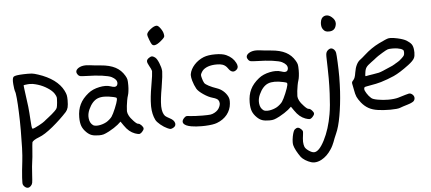

<svg xmlns="http://www.w3.org/2000/svg" viewBox="-62 -865 2985 1330"><g transform="rotate(-5 1431.0 -200.5)"><path d="M195.3 -104.5Q208 -111.3 219.2 -118.2Q230.5 -125 233.4 -127.9Q236.8 -131.3 246.6 -138.7Q256.3 -146.5 266.6 -154.3Q277.3 -162.1 290 -173.3Q303.2 -184.6 311 -192.4Q324.2 -205.1 327.6 -213.9Q331.1 -223.1 333.5 -250Q335 -267.6 335 -277.3Q335 -283.2 334.5 -286.6Q333 -295.9 322.8 -312.5Q308.6 -334.5 277.8 -354Q247.1 -374 212.4 -384.8Q193.8 -390.6 176.3 -393.6Q165 -395 154.8 -395Q148.9 -395 143.1 -394.5Q131.3 -393.6 122.6 -392.1Q113.8 -390.6 113.3 -390.1Q112.8 -389.6 113.8 -380.9Q114.7 -372.1 116.2 -360.4Q127.4 -281.7 132.3 -238.8Q136.7 -195.8 139.2 -149.4Q142.1 -89.4 147.5 -85.4Q148.4 -85 149.9 -85Q159.2 -85 195.3 -104.5ZM56.6 308.1Q47.9 299.3 46.4 290.5Q45.9 287.1 45.9 278.8Q45.9 267.6 46.9 248Q48.3 228 51.3 194.8Q54.7 161.1 58.1 133.8Q62.5 98.6 64.5 41.5Q66.4 -16.1 66.4 -79.1Q66.4 -112.3 65.9 -145Q64.9 -177.7 64 -207.5Q62 -263.7 58.1 -304.7Q54.7 -345.2 49.3 -355.5Q47.9 -358.4 45.9 -372.1Q43.5 -385.7 42.5 -402.3Q41.5 -412.6 41.5 -421.4Q41.5 -448.2 49.8 -455.1Q60.5 -464.4 118.7 -466.3Q135.3 -466.8 147.9 -466.8Q166.5 -466.8 176.8 -465.8Q192.9 -463.9 220.7 -454.6Q283.2 -434.1 327.6 -401.9Q371.6 -369.1 392.1 -328.6Q401.9 -309.1 404.8 -296.4Q407.7 -283.7 407.7 -260.7Q407.7 -229 403.3 -210.4Q398.4 -192.4 387.7 -180.2Q343.8 -132.3 285.6 -84Q227.1 -36.1 189.5 -22.5Q167.5 -14.2 153.8 -5.4Q140.6 3.4 139.2 10.7Q138.2 15.1 136.7 32.2Q135.3 49.3 133.8 68.8Q132.3 88.4 130.4 109.9Q128.4 130.9 126.5 140.6Q124.5 150.4 122.1 176.8Q119.6 203.1 118.2 230.5Q115.7 275.4 113.3 288.1Q110.8 300.3 102.5 308.6Q91.8 319.8 81.1 319.8Q80.6 319.8 80.1 319.8Q68.4 319.8 56.6 308.1Z M661.6 -85.4Q671.9 -91.3 683.6 -101.6Q695.3 -111.8 700.7 -119.6Q712.4 -136.7 728.5 -175.3Q744.6 -214.4 748 -232.4Q750 -244.1 746.6 -247.6Q743.7 -250.5 724.1 -254.9Q689.5 -262.7 662.6 -262.7Q635.7 -262.7 616.2 -254.9Q578.1 -239.3 553.2 -184.6Q541.5 -158.7 541.5 -133.8Q541.5 -126.5 542.5 -119.6Q546.4 -88.9 567.9 -73.2Q577.1 -66.9 594.2 -66.9Q601.1 -66.9 608.4 -67.9Q636.7 -71.8 661.6 -85.4ZM852.1 9.3Q831.1 1.5 813.5 -13.2Q795.9 -27.8 779.3 -52.2Q772.9 -61.5 759.8 -80.6Q752.4 -73.7 737.3 -60.5Q728 -52.7 709.5 -40.5Q691.4 -28.8 674.8 -20Q649.4 -6.8 636.2 -2.9Q623 1 604.5 1Q572.8 1 553.7 -5.4Q535.2 -11.7 518.1 -28.3Q495.6 -49.8 486.3 -74.2Q477.5 -98.1 477.5 -134.8Q477.5 -186 496.6 -225.1Q515.1 -263.7 556.6 -296.9Q587.4 -321.8 634.8 -331.5Q656.2 -335.9 674.8 -335.9Q696.8 -335.9 714.4 -329.6Q729 -324.2 738.8 -324.2Q757.8 -324.2 761.2 -343.3Q761.7 -346.7 761.7 -349.6Q761.7 -374.5 725.6 -393.1Q708.5 -401.9 660.2 -408.7Q612.3 -415 554.2 -416Q520 -417 510.3 -418.9Q500.5 -420.9 494.1 -428.7Q484.9 -440.4 484.9 -450.7Q484.9 -464.4 501.5 -476.1Q522.5 -490.2 555.2 -490.2Q567.4 -490.2 581.1 -488.3Q591.3 -486.8 613.3 -484.4Q635.3 -481.9 656.2 -480.5Q719.2 -475.6 758.8 -454.6Q797.9 -434.1 821.3 -394Q830.6 -378.4 833 -366.7Q835.4 -355.5 835.4 -326.7Q835.4 -305.7 833 -287.6Q831.1 -269.5 826.7 -256.3Q822.8 -245.6 818.8 -224.1Q814.9 -203.1 813 -185.1Q810.5 -162.1 810.5 -150.4Q810.5 -146.5 811 -144Q812 -133.3 818.8 -119.6Q828.6 -99.6 850.1 -77.6Q871.1 -55.2 880.4 -55.2Q890.1 -55.2 902.3 -42.5Q915 -29.3 915 -19.5Q915 -9.8 902.3 3.4Q890.1 16.1 880.4 16.1Q877 16.1 868.7 14.2Q859.9 11.7 852.1 9.3Z M1022.5 -595.2Q1017.1 -601.6 1006.8 -628.9Q996.6 -656.2 996.6 -663.6Q996.6 -680.2 1023.9 -701.2Q1048.8 -720.7 1065.4 -720.7Q1067.4 -720.7 1069.3 -720.2Q1079.6 -718.3 1094.2 -697.3Q1108.9 -676.3 1111.8 -658.2Q1114.3 -646 1112.3 -640.1Q1110.4 -634.3 1100.6 -625Q1071.8 -597.7 1052.2 -590.3Q1046.9 -587.9 1042 -587.4Q1041.5 -587.4 1041 -587.4Q1029.3 -586.4 1022.5 -595.2ZM1038.6 -501Q1050.3 -491.7 1063 -460.9Q1075.7 -430.2 1077.6 -405.8Q1077.6 -403.3 1077.6 -399.9Q1077.6 -387.2 1074.7 -363.3Q1071.3 -333 1064 -290Q1049.8 -210.9 1049.8 -167Q1049.8 -163.1 1049.8 -159.2Q1051.3 -114.7 1070.3 -93.3Q1073.2 -90.3 1082.5 -84.5Q1091.8 -78.6 1102.5 -73.2Q1132.3 -58.1 1136.2 -36.1Q1136.7 -33.2 1136.7 -30.3Q1136.7 -12.7 1114.3 -3.4Q1105.5 0.5 1099.1 0Q1092.3 -1 1078.6 -7.3Q1056.6 -17.1 1032.2 -37.1Q1008.3 -57.1 1001 -71.8Q981.4 -111.3 980 -164.6Q980 -170.4 980 -176.3Q980 -227.5 994.1 -308.1Q1000.5 -345.2 1004.9 -375.5Q1007.8 -399.9 1007.8 -408.2Q1007.8 -410.2 1007.8 -411.1Q1006.8 -416 1002 -427.2Q996.6 -438.5 990.7 -448.7Q979 -469.2 979 -480.5Q979 -480.5 979 -481.9Q979.5 -493.2 994.6 -503.4Q1006.8 -512.2 1016.6 -511.7Q1018.1 -511.2 1019.5 -511.2Q1028.3 -509.3 1038.6 -501Z M1245.6 -5.4Q1204.6 -12.7 1192.4 -29.8Q1188.5 -36.1 1188.5 -42.5Q1188.5 -54.7 1202.1 -68.4Q1211.4 -77.6 1217.3 -78.6Q1223.6 -80.1 1241.7 -77.1Q1252.9 -75.2 1278.3 -74.2Q1304.2 -72.8 1329.6 -72.8Q1370.1 -72.8 1384.3 -74.7Q1398.9 -76.7 1413.1 -84.5Q1440.4 -98.6 1450.7 -125Q1455.6 -136.2 1455.6 -146.5Q1455.6 -159.2 1447.8 -170.4Q1444.3 -175.3 1434.1 -180.7Q1423.3 -186 1410.2 -189.5Q1380.4 -197.8 1347.2 -220.7Q1314 -243.2 1302.7 -262.2Q1288.1 -288.6 1279.3 -319.3Q1272.9 -342.3 1272.9 -356.9Q1272.9 -361.8 1273.4 -365.7Q1279.3 -399.4 1307.1 -430.2Q1335 -460.4 1373 -475.6Q1404.3 -487.8 1453.6 -487.8Q1502.4 -487.8 1529.3 -475.6Q1552.7 -464.8 1568.4 -450.2Q1584 -436 1594.2 -416Q1601.6 -401.9 1601.6 -390.6Q1601.6 -388.2 1601.1 -385.7Q1599.1 -372.6 1585.4 -363.8Q1572.3 -355 1559.1 -359.9Q1546.4 -364.3 1533.7 -383.3Q1519.5 -404.3 1498.5 -411.6Q1482.9 -417 1458.5 -417Q1450.2 -417 1440.9 -416.5Q1407.7 -414.1 1384.8 -402.8Q1361.8 -391.6 1351.1 -372.6Q1344.2 -360.8 1343.3 -354.5Q1342.8 -347.7 1347.2 -331.5Q1349.6 -321.8 1353.5 -311.5Q1357.9 -301.3 1360.8 -296.4Q1366.7 -287.6 1389.6 -275.4Q1412.6 -263.2 1446.8 -251.5Q1469.7 -243.7 1488.3 -227.5Q1506.8 -211.4 1517.6 -190.9Q1523.9 -178.7 1525.4 -168Q1526.9 -157.7 1525.4 -138.2Q1522 -96.7 1495.6 -63Q1468.8 -29.8 1424.8 -13.2Q1398.4 -2.9 1343.3 -0.5Q1330.1 0 1317.9 0Q1277.8 0 1245.6 -5.4Z M1846.7 -85.4Q1856.9 -91.3 1868.7 -101.6Q1880.4 -111.8 1885.7 -119.6Q1897.5 -136.7 1913.6 -175.3Q1929.7 -214.4 1933.1 -232.4Q1935.1 -244.1 1931.6 -247.6Q1928.7 -250.5 1909.2 -254.9Q1874.5 -262.7 1847.7 -262.7Q1820.8 -262.7 1801.3 -254.9Q1763.2 -239.3 1738.3 -184.6Q1726.6 -158.7 1726.6 -133.8Q1726.6 -126.5 1727.5 -119.6Q1731.4 -88.9 1752.9 -73.2Q1762.2 -66.9 1779.3 -66.9Q1786.1 -66.9 1793.5 -67.9Q1821.8 -71.8 1846.7 -85.4ZM2037.1 9.3Q2016.1 1.5 1998.5 -13.2Q1981 -27.8 1964.4 -52.2Q1958 -61.5 1944.8 -80.6Q1937.5 -73.7 1922.4 -60.5Q1913.1 -52.7 1894.5 -40.5Q1876.5 -28.8 1859.9 -20Q1834.5 -6.8 1821.3 -2.9Q1808.1 1 1789.6 1Q1757.8 1 1738.8 -5.4Q1720.2 -11.7 1703.1 -28.3Q1680.7 -49.8 1671.4 -74.2Q1662.6 -98.1 1662.6 -134.8Q1662.6 -186 1681.6 -225.1Q1700.2 -263.7 1741.7 -296.9Q1772.5 -321.8 1819.8 -331.5Q1841.3 -335.9 1859.9 -335.9Q1881.8 -335.9 1899.4 -329.6Q1914.1 -324.2 1923.8 -324.2Q1942.9 -324.2 1946.3 -343.3Q1946.8 -346.7 1946.8 -349.6Q1946.8 -374.5 1910.6 -393.1Q1893.6 -401.9 1845.2 -408.7Q1797.4 -415 1739.3 -416Q1705.1 -417 1695.3 -418.9Q1685.5 -420.9 1679.2 -428.7Q1669.9 -440.4 1669.9 -450.7Q1669.9 -464.4 1686.5 -476.1Q1707.5 -490.2 1740.2 -490.2Q1752.4 -490.2 1766.1 -488.3Q1776.4 -486.8 1798.3 -484.4Q1820.3 -481.9 1841.3 -480.5Q1904.3 -475.6 1943.8 -454.6Q1982.9 -434.1 2006.3 -394Q2015.6 -378.4 2018.1 -366.7Q2020.5 -355.5 2020.5 -326.7Q2020.5 -305.7 2018.1 -287.6Q2016.1 -269.5 2011.7 -256.3Q2007.8 -245.6 2003.9 -224.1Q2000 -203.1 1998 -185.1Q1995.6 -162.1 1995.6 -150.4Q1995.6 -146.5 1996.1 -144Q1997.1 -133.3 2003.9 -119.6Q2013.7 -99.6 2035.2 -77.6Q2056.2 -55.2 2065.4 -55.2Q2075.2 -55.2 2087.4 -42.5Q2100.1 -29.3 2100.1 -19.5Q2100.1 -9.8 2087.4 3.4Q2075.2 16.1 2065.4 16.1Q2062 16.1 2053.7 14.2Q2044.9 11.7 2037.1 9.3Z M2217.8 -588.9Q2201.7 -604.5 2201.7 -631.3Q2201.7 -636.2 2202.1 -641.6Q2205.6 -675.3 2227.1 -685.1Q2235.8 -689 2245.1 -689Q2262.7 -689 2281.2 -673.3Q2304.7 -653.3 2304.7 -629.4Q2304.7 -624.5 2303.7 -620.1Q2299.8 -598.1 2287.1 -587.4Q2274.4 -576.7 2252.9 -576.7Q2245.1 -576.7 2239.7 -577.6Q2238.8 -578.1 2237.8 -578.1Q2234.4 -578.6 2231.9 -579.6Q2224.1 -582 2217.8 -588.9ZM2050.8 314.5Q2030.3 308.1 2010.7 295.9Q1991.7 283.7 1982.4 272Q1966.8 250.5 1953.6 226.1Q1940.9 201.7 1937.5 186.5Q1935.5 177.7 1935.5 166Q1935.5 148.4 1939.9 125.5Q1947.8 86.4 1958.5 77.6Q1970.2 67.9 1980.5 68.8Q1991.2 69.8 2002.4 81.1Q2011.2 89.8 2012.7 96.2Q2013.7 102.1 2011.2 120.6Q2007.3 146.5 2007.3 165.5Q2007.3 167.5 2007.3 169.9Q2008.3 190.4 2013.7 204.1Q2019.5 218.3 2041 232.9Q2062.5 247.6 2077.1 247.6Q2111.8 247.6 2150.4 172.4Q2189 97.2 2206.5 -5.4Q2216.3 -61 2220.2 -148.9Q2222.7 -201.2 2222.7 -253.9Q2222.7 -289.1 2221.7 -324.2Q2219.7 -379.9 2219.7 -404.3Q2219.7 -414.1 2220.2 -418.9Q2221.7 -436 2231.4 -445.8Q2243.7 -458 2255.4 -458.5Q2266.6 -459 2278.3 -447.3Q2286.6 -439 2289.1 -425.3Q2291.5 -411.6 2293.9 -358.9Q2296.4 -307.6 2296.4 -256.3Q2295.9 -204.6 2293 -155.3Q2287.1 -63.5 2273.4 13.2Q2259.8 89.8 2239.7 133.3Q2233.4 147.9 2226.6 164.1Q2220.2 180.7 2217.3 189Q2214.4 197.8 2207 212.4Q2199.7 227.5 2191.4 239.3Q2162.6 283.2 2123.5 304.2Q2097.7 317.9 2073.7 317.9Q2062 317.9 2050.8 314.5Z M2530.8 -254.9Q2559.6 -259.3 2571.8 -262.2Q2583.5 -265.1 2602.1 -272.9Q2608.4 -275.9 2616.7 -279.3Q2625 -282.7 2630.4 -285.2Q2652.8 -294.4 2668.9 -301.8Q2685.1 -309.6 2686.5 -311.5Q2687.5 -312.5 2692.4 -315.4Q2697.8 -318.4 2703.6 -321.8Q2709.5 -324.7 2719.7 -332Q2729.5 -339.8 2737.8 -347.7Q2750.5 -359.4 2754.4 -366.2Q2758.3 -373.5 2758.3 -385.3Q2758.3 -397.9 2755.4 -402.3Q2752 -406.7 2739.3 -412.6Q2731 -415.5 2714.8 -418.5Q2698.7 -420.9 2684.1 -420.9Q2680.7 -420.9 2677.7 -420.9Q2656.7 -420.9 2647.5 -418Q2636.7 -414.6 2607.9 -397Q2591.3 -386.7 2577.6 -377.9Q2564 -368.7 2561.5 -366.2Q2558.6 -363.8 2548.8 -356Q2538.6 -348.1 2526.9 -339.8Q2499 -319.8 2490.7 -307.1Q2481.9 -294.9 2479 -270.5Q2476.1 -252 2477.1 -248.5Q2478 -244.6 2484.9 -247.1Q2488.8 -248 2502.4 -250.5Q2516.1 -252.9 2530.8 -254.9ZM2543.9 -5.4Q2505.9 -10.7 2479.5 -25.4Q2452.6 -40 2430.2 -67.4Q2410.6 -92.3 2402.8 -109.9Q2395 -127.9 2389.6 -160.6Q2387.7 -170.9 2385.3 -182.6Q2383.3 -194.3 2381.8 -200.2Q2380.9 -204.1 2380.9 -207.5Q2380.9 -210.9 2381.8 -213.4Q2383.8 -218.8 2391.1 -226.1Q2397.9 -233.4 2401.9 -244.6Q2406.2 -256.3 2409.7 -279.3Q2414.6 -310.1 2425.8 -332Q2436.5 -353.5 2453.1 -364.7Q2457.5 -367.7 2467.3 -376Q2477.5 -384.3 2486.8 -393.1Q2536.1 -438 2590.8 -464.8Q2645.5 -491.7 2659.2 -493.7Q2665 -494.6 2672.4 -494.6Q2691.4 -494.6 2721.7 -487.8Q2763.2 -478.5 2783.2 -466.3Q2806.6 -451.7 2816.9 -437Q2826.7 -421.9 2828.6 -397.5Q2829.6 -388.2 2829.6 -380.4Q2829.6 -355.5 2822.8 -341.8Q2813.5 -322.8 2778.8 -296.9Q2715.8 -249.5 2672.4 -230Q2628.9 -210.9 2581.1 -196.3Q2563.5 -191.4 2545.9 -187.5Q2527.8 -183.1 2480.5 -175.3Q2467.8 -173.3 2464.8 -170.4Q2461.4 -167 2461.4 -158.2Q2461.4 -147.5 2474.1 -127.9Q2486.3 -107.9 2503.4 -92.8Q2514.6 -82.5 2549.3 -76.7Q2584 -70.3 2621.1 -70.3Q2641.1 -70.3 2659.2 -72.3Q2677.7 -74.2 2690.9 -78.1Q2754.4 -97.7 2765.1 -99.6Q2775.9 -101.6 2786.1 -94.7Q2798.8 -86.4 2802.2 -73.2Q2805.2 -60.1 2797.4 -48.3Q2793.5 -42 2782.2 -36.6Q2771.5 -30.8 2752 -24.9Q2736.8 -20.5 2720.2 -15.1Q2703.6 -9.8 2695.3 -6.3Q2679.2 -0.5 2631.3 0Q2627.9 0 2624.5 0Q2580.6 0 2543.9 -5.4Z"/></g></svg>

Font: Casuwalt
Style: Regular
Weight: 400
Designer: Walter E Stewart
Version: 0.1